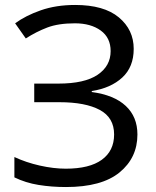

<svg xmlns="http://www.w3.org/2000/svg" viewBox="-20 -744 628 774"><path d="M519 -547Q519 -474 473 -431.5Q427 -389 350 -377V-373Q440 -361 487 -317Q534 -273 534 -202Q534 -108 462 -49Q390 10 246 10Q188 10 135.5 1.5Q83 -7 38 -29V-111Q85 -89 140.5 -76.5Q196 -64 245 -64Q341 -64 390.5 -100Q440 -136 440 -202Q440 -270 382 -301Q324 -332 220 -332H118V-407H215Q321 -407 373.5 -442.5Q426 -478 426 -538Q426 -592 386 -621Q346 -650 282 -650Q215 -650 170.5 -633Q126 -616 84 -589L41 -650Q83 -681 144.5 -702.5Q206 -724 283 -724Q399 -724 459 -674Q519 -624 519 -547Z"/></svg>

Font: RS Noto Sans
Style: Regular
Weight: 400
Designer: Monotype Design Team
Foundry: Monotype Imaging Inc.
Version: Version 3.10